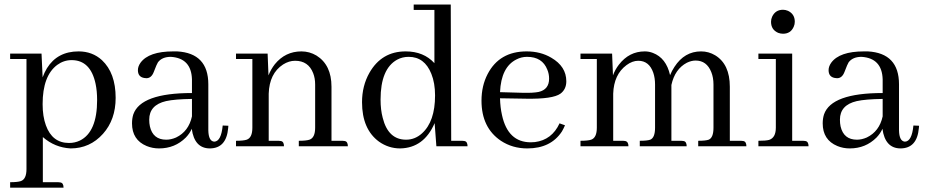

<svg xmlns="http://www.w3.org/2000/svg" viewBox="-20 -655 4142 860"><path d="M171.9 161.1V-41Q225.6 5.9 295.9 9.8Q382.8 9.8 441.4 -55.7Q498 -119.1 498 -216.8Q498 -328.1 436.5 -385.7Q393.6 -424.8 332 -424.8Q237.3 -424.8 190.4 -349.6Q178.7 -330.1 170.9 -308.6L166 -415H25.4V-390.6H98.6V102.5Q98.6 147.5 73.2 156.2Q58.6 161.1 25.4 161.1V185.5H264.6Q264.6 164.1 250 162.1Q246.1 161.1 240.2 161.1ZM300.8 -385.7Q385.7 -385.7 408.2 -279.3Q415 -247.1 415 -207Q415 -63.5 337.9 -25.4Q315.4 -14.6 289.1 -14.6Q213.9 -14.6 185.5 -93.8Q170.9 -133.8 170.9 -188.5Q170.9 -315.4 236.3 -364.3Q265.6 -385.7 300.8 -385.7Z M918.9 9.8Q994.1 9.8 1002 -81.1Q1002.9 -86.9 1002.9 -91.8L977.5 -92.8Q970.7 -21.5 939.5 -20.5Q914.1 -22.5 913.1 -71.3V-277.3Q913.1 -417 773.4 -424.8Q764.6 -424.8 755.9 -424.8Q646.5 -424.8 609.4 -374Q597.7 -357.4 597.7 -340.8Q597.7 -310.5 626 -305.7Q630.9 -304.7 635.7 -304.7Q658.2 -304.7 668.9 -333Q682.6 -369.1 687.5 -376Q706.1 -400.4 745.1 -400.4Q836.9 -394.5 839.8 -299.8V-238.3Q610.4 -238.3 577.1 -142.6Q571.3 -124 571.3 -102.5Q571.3 -28.3 636.7 -1Q663.1 9.8 692.4 9.8Q763.7 9.8 812.5 -39.1Q830.1 -57.6 838.9 -78.1Q850.6 8.8 918.9 9.8ZM724.6 -29.3Q665 -29.3 651.4 -88.9Q648.4 -102.5 648.4 -119.1Q648.4 -184.6 723.6 -202.1Q763.7 -210.9 839.8 -211.9V-133.8Q825.2 -66.4 768.6 -39.1Q746.1 -29.3 724.6 -29.3Z M1227.5 -24.4H1183.6V-235.4Q1186.5 -326.2 1248 -366.2Q1274.4 -382.8 1301.8 -382.8Q1361.3 -382.8 1382.8 -327.1Q1391.6 -304.7 1391.6 -276.4V-83Q1391.6 -38.1 1366.2 -29.3Q1351.6 -24.4 1318.4 -24.4V0H1538.1Q1538.1 -21.5 1523.4 -23.4Q1519.5 -24.4 1513.7 -24.4H1464.8V-266.6Q1464.8 -364.3 1397.5 -406.2Q1366.2 -424.8 1330.1 -424.8Q1257.8 -424.8 1210.9 -367.2Q1193.4 -344.7 1182.6 -317.4L1178.7 -415H1037.1V-390.6H1110.4V-83Q1110.4 -38.1 1085 -29.3Q1070.3 -24.4 1037.1 -24.4V0H1252Q1252 -21.5 1237.3 -23.4Q1233.4 -24.4 1227.5 -24.4Z M1934.6 0H2074.2Q2074.2 -21.5 2059.6 -23.4Q2055.7 -24.4 2049.8 -24.4H2001L1999 -634.8H1833V-610.4H1925.8V-372.1Q1877.9 -424.8 1796.9 -424.8Q1689.5 -424.8 1634.8 -329.1Q1601.6 -270.5 1601.6 -197.3Q1601.6 -76.2 1677.7 -20.5Q1720.7 9.8 1772.5 9.8Q1878.9 7.8 1926.8 -103.5ZM1684.6 -209Q1684.6 -346.7 1758.8 -387.7Q1782.2 -400.4 1810.5 -400.4Q1881.8 -400.4 1912.1 -324.2Q1928.7 -283.2 1928.7 -227.5Q1928.7 -110.4 1870.1 -57.6Q1838.9 -29.3 1798.8 -29.3Q1718.8 -29.3 1694.3 -127Q1684.6 -163.1 1684.6 -209Z M2340.8 -400.4Q2409.2 -400.4 2431.6 -342.8Q2439.5 -324.2 2439.5 -302.7Q2439.5 -253.9 2392.6 -243.2Q2368.2 -238.3 2323.2 -239.3L2219.7 -242.2Q2224.6 -354.5 2293 -388.7Q2315.4 -400.4 2340.8 -400.4ZM2510.7 -93.8 2486.3 -102.5Q2452.1 -28.3 2376 -18.6Q2366.2 -17.6 2357.4 -17.6Q2254.9 -17.6 2228.5 -139.6Q2220.7 -173.8 2219.7 -214.8L2336.9 -212.9Q2456.1 -210.9 2490.2 -235.4Q2516.6 -254.9 2516.6 -291Q2516.6 -357.4 2449.2 -396.5Q2401.4 -424.8 2338.9 -424.8Q2216.8 -424.8 2164.1 -323.2Q2136.7 -270.5 2136.7 -204.1Q2136.7 -83 2223.6 -24.4Q2275.4 9.8 2341.8 9.8Q2447.3 9.8 2497.1 -66.4Q2504.9 -80.1 2510.7 -93.8Z M2770.5 -24.4H2726.6V-235.4Q2729.5 -321.3 2786.1 -363.3Q2812.5 -382.8 2838.9 -382.8Q2887.7 -382.8 2906.2 -329.1Q2914.1 -305.7 2914.1 -276.4V-83Q2914.1 -38.1 2892.6 -29.3Q2878.9 -24.4 2845.7 -24.4V0H3055.7Q3055.7 -21.5 3041 -23.4Q3037.1 -24.4 3031.2 -24.4H2987.3V-266.6V-274.4Q3002.9 -345.7 3056.6 -374Q3077.1 -383.8 3095.7 -383.8Q3145.5 -383.8 3166 -332Q3175.8 -307.6 3175.8 -276.4V-83Q3175.8 -38.1 3154.3 -29.3Q3140.6 -24.4 3107.4 -24.4V0H3323.2Q3323.2 -21.5 3308.6 -23.4Q3304.7 -24.4 3298.8 -24.4H3249V-266.6Q3249 -367.2 3183.6 -407.2Q3154.3 -424.8 3120.1 -424.8Q3045.9 -424.8 3001 -355.5Q2989.3 -337.9 2981.4 -318.4Q2963.9 -395.5 2904.3 -418Q2886.7 -424.8 2868.2 -424.8Q2797.9 -424.8 2752 -365.2Q2735.4 -343.8 2725.6 -317.4L2721.7 -415H2580.1V-390.6H2653.3V-83Q2653.3 -38.1 2627.9 -29.3Q2613.3 -24.4 2580.1 -24.4V0H2794.9Q2794.9 -20.5 2780.3 -23.4Q2775.4 -24.4 2770.5 -24.4Z M3577.1 -24.4H3528.3V-415H3377V-390.6H3455.1V-83Q3455.1 -38.1 3424.8 -28.3Q3410.2 -24.4 3377 -24.4V0H3601.6Q3601.6 -21.5 3586.9 -23.4Q3582 -24.4 3577.1 -24.4ZM3540 -557.6Q3540 -591.8 3509.8 -606.4Q3498 -611.3 3487.3 -611.3Q3453.1 -611.3 3438.5 -580.1Q3433.6 -569.3 3433.6 -557.6Q3433.6 -521.5 3465.8 -507.8Q3476.6 -503.9 3487.3 -503.9Q3521.5 -503.9 3535.2 -535.2Q3540 -545.9 3540 -557.6Z M4012.7 9.8Q4087.9 9.8 4095.7 -81.1Q4096.7 -86.9 4096.7 -91.8L4071.3 -92.8Q4064.5 -21.5 4033.2 -20.5Q4007.8 -22.5 4006.8 -71.3V-277.3Q4006.8 -417 3867.2 -424.8Q3858.4 -424.8 3849.6 -424.8Q3740.2 -424.8 3703.1 -374Q3691.4 -357.4 3691.4 -340.8Q3691.4 -310.5 3719.7 -305.7Q3724.6 -304.7 3729.5 -304.7Q3752 -304.7 3762.7 -333Q3776.4 -369.1 3781.2 -376Q3799.8 -400.4 3838.9 -400.4Q3930.7 -394.5 3933.6 -299.8V-238.3Q3704.1 -238.3 3670.9 -142.6Q3665 -124 3665 -102.5Q3665 -28.3 3730.5 -1Q3756.8 9.8 3786.1 9.8Q3857.4 9.8 3906.2 -39.1Q3923.8 -57.6 3932.6 -78.1Q3944.3 8.8 4012.7 9.8ZM3818.4 -29.3Q3758.8 -29.3 3745.1 -88.9Q3742.2 -102.5 3742.2 -119.1Q3742.2 -184.6 3817.4 -202.1Q3857.4 -210.9 3933.6 -211.9V-133.8Q3918.9 -66.4 3862.3 -39.1Q3839.8 -29.3 3818.4 -29.3Z"/></svg>

Font: Abhaya Libre
Style: Regular
Weight: 400
Designer: Pushpananda Ekanayake, Sol Matas, Pathum Egodawatta
Foundry: Mooniak
Version: Version 1.050 ; ttfautohint (v1.6)